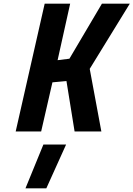

<svg xmlns="http://www.w3.org/2000/svg" viewBox="-20 -712 723 1040"><path d="M529 0 466 -339 683 -692H532L356 -394L292 -386L360 -692H222L65 0H203L264 -266L340 -273L384 0ZM338 71 231 308H118L215 71Z"/></svg>

Font: RazerF5
Style: Bold Italic
Weight: 700
Foundry: Razer Inc.
Version: Version 2